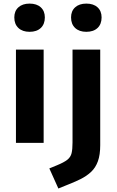

<svg xmlns="http://www.w3.org/2000/svg" viewBox="-20 -809 664 1087"><path d="M70.3 0V-528.3H227.1V0ZM147.5 -628.9Q107.4 -628.9 84.2 -650.6Q61 -672.4 61 -710.4Q61 -746.6 84.2 -767.6Q107.4 -788.6 147.5 -788.6Q188 -788.6 210.9 -767.6Q233.9 -746.6 233.9 -710.4Q233.9 -672.4 210.9 -650.6Q188 -628.9 147.5 -628.9ZM310.5 258.3 259.3 144.5 301.8 127Q342.3 110.4 361.1 95.5Q379.9 80.6 385.3 58.1Q390.6 35.6 390.6 -2.4V-528.3H547.4V13.2Q547.4 67.4 534.4 103.5Q521.5 139.6 496.3 163.6Q471.2 187.5 434.8 205.6Q398.4 223.6 351.1 241.7ZM468.8 -628.9Q428.7 -628.9 405.5 -650.6Q382.3 -672.4 382.3 -710.4Q382.3 -746.6 405.5 -767.6Q428.7 -788.6 468.8 -788.6Q509.3 -788.6 532.2 -767.6Q555.2 -746.6 555.2 -710.4Q555.2 -672.4 532.2 -650.6Q509.3 -628.9 468.8 -628.9Z"/></svg>

Font: Comme
Style: Bold
Weight: 700
Version: Version 1.000;gftools[0.9.27]